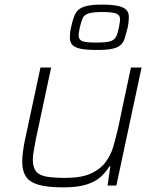

<svg xmlns="http://www.w3.org/2000/svg" viewBox="-20 -802 685 830"><path d="M253 8Q185 8 146 -3.5Q107 -15 91.5 -39.5Q76 -64 76 -103Q76 -121 79 -144.5Q82 -168 87 -193L155 -510H201L135 -200Q130 -173 126 -150.5Q122 -128 122 -112Q122 -78 136 -61Q150 -44 181 -38.5Q212 -33 263 -33Q331 -33 372 -51.5Q413 -70 436 -100.5Q459 -131 470 -169Q481 -207 490 -246L546 -510H592L483 0H445L457 -83H453Q438 -58 415.5 -37.5Q393 -17 354.5 -4.5Q316 8 253 8ZM399 -586Q352 -586 327 -591.5Q302 -597 292 -609Q282 -621 282 -639Q282 -647 283 -659Q284 -671 287 -683Q293 -711 300 -730Q307 -749 319.5 -760Q332 -771 356 -776.5Q380 -782 420 -782Q467 -782 492 -776Q517 -770 527 -758.5Q537 -747 537 -729Q537 -721 536 -709.5Q535 -698 532 -683Q525 -656 519.5 -637.5Q514 -619 501.5 -607.5Q489 -596 465 -591Q441 -586 399 -586ZM396 -618Q438 -618 456.5 -623.5Q475 -629 482 -643.5Q489 -658 494 -683Q496 -694 497.5 -703Q499 -712 499 -719Q499 -736 483.5 -743Q468 -750 423 -750Q382 -750 363 -744Q344 -738 337.5 -723.5Q331 -709 325 -683Q323 -673 321.5 -664Q320 -655 320 -648Q320 -631 335 -624.5Q350 -618 396 -618Z"/></svg>

Font: Saira SemiExpanded ExtraLight
Style: Italic
Weight: 250
Width: 6
Italic angle: -12°
Designer: Hector Gatti with collaboration of the Omnibus-Type team
Foundry: Omnibus-Type
Version: Version 1.101